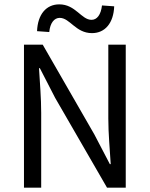

<svg xmlns="http://www.w3.org/2000/svg" viewBox="-20 -861 687 881"><path d="M254 -779C301 -779 327 -709 402 -709C462 -709 501 -755 504 -832L448 -836C443 -793 425 -770 400 -770C353 -770 327 -841 252 -841C192 -841 153 -795 150 -718L206 -714C210 -756 229 -779 254 -779ZM90 -656V0H169V-343C169 -411 163 -481 159 -548H163L233 -412L471 0H557V-656H477V-317C477 -249 484 -175 488 -108H484L413 -244L176 -656Z"/></svg>

Font: Cambridge Sans
Style: Regular
Weight: 400
Version: Version 2.020;PS 002.020;hotconv 1.0.88;makeotf.lib2.5.64775